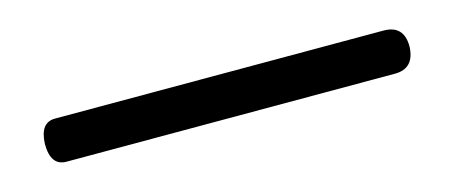

<svg xmlns="http://www.w3.org/2000/svg" viewBox="-23 -473 546 231"><g transform="rotate(-15 250.0 -358.0)"><path d="M452.1 -384.8H43Q24.4 -384.8 23.4 -358.4Q23.4 -331.1 43 -331.1H452.1Q476.6 -331.1 477.5 -358.4Q477.5 -384.8 452.1 -384.8Z"/></g></svg>

Font: GulimChe
Style: Regular
Weight: 400
Monospace: yes
Version: Version 2.21